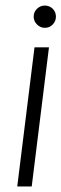

<svg xmlns="http://www.w3.org/2000/svg" viewBox="-20 -670 221 690"><path d="M141 -570Q125 -570 113 -582Q101 -594 101 -610Q101 -627 113 -638.5Q125 -650 141 -650Q158 -650 169.5 -638.5Q181 -627 181 -610Q181 -594 169.5 -582Q158 -570 141 -570ZM94 0H42L104 -500H156Z"/></svg>

Font: Kulim Park ExtraLight
Style: Italic
Weight: 275
Italic angle: -8°
Designer: Noponies / Dale Sattler
Foundry: Noponies
Version: Version 1.000; ttfautohint (v1.8.3)